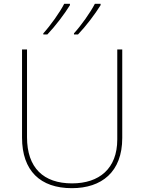

<svg xmlns="http://www.w3.org/2000/svg" viewBox="-20 -972 752 1002"><path d="M505 -945V-952H475C452 -907 402 -837 366 -798V-792H387C429 -836 476 -898 505 -945ZM345 -945V-952H315C292 -907 242 -837 206 -798V-792H227C269 -836 316 -898 345 -945ZM618 -252V-714H592V-244C592 -92 498 -15 356 -15C207 -15 121 -96 121 -256V-714H95V-254C95 -81 190 10 355 10C510 10 618 -74 618 -252Z"/></svg>

Font: Noto Kufi Arabic Thin
Style: Regular
Weight: 100
Designer: Monotype Design Team, David Williams, Khaled Hosny
Foundry: Google LLC
Version: Version 2.109